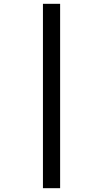

<svg xmlns="http://www.w3.org/2000/svg" viewBox="-20 -843 540 1006"><path d="M205 143V-823H295V143Z"/></svg>

Font: Iosevka SS04 Medium Oblique
Style: Regular
Weight: 500
Italic angle: -9°
Monospace: yes
Designer: Belleve Invis
Foundry: Belleve Invis
Version: Version 19.0.0; ttfautohint (v1.8.4)